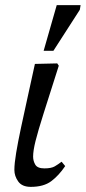

<svg xmlns="http://www.w3.org/2000/svg" viewBox="-20 -719 334 748"><path d="M100 9Q66 9 51 -12Q36 -33 36 -57Q36 -82 43 -124Q50 -166 61.5 -220Q73 -274 87 -337.5Q101 -401 116 -470L203 -472L209 -463Q172 -347 150 -277.5Q128 -208 118.5 -170Q109 -132 109 -109Q109 -92 117.5 -77.5Q126 -63 153 -63Q180 -63 193.5 -71Q207 -79 220 -89L234 -72Q209 -35 179.5 -13Q150 9 100 9ZM188 -521H150L201 -699H294L291 -681Z"/></svg>

Font: STIX Two Text
Style: Italic
Weight: 400
Italic angle: -12°
Designer: Ross Mills, John Hudson & Paul Hanslow, Tiro Typeworks Ltd; with prior portions MicroPress Inc. and Coen Hoffman, Elsevi
Foundry: Tiro Typeworks Ltd
Version: Version 2.13 b171